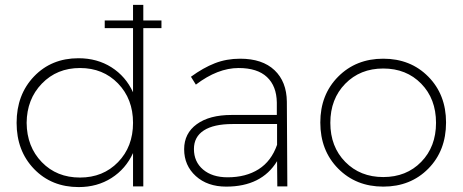

<svg xmlns="http://www.w3.org/2000/svg" viewBox="-20 -762 1892 785"><path d="M640.1 -647H565.9V0H523.9V-136.2Q494.1 -71.3 435.8 -34.2Q377.4 2.9 301.8 2.9Q190.9 2.9 119.4 -71Q47.9 -145 47.9 -259.8Q47.9 -375 119.1 -449.5Q190.4 -523.9 300.8 -523.9Q377.4 -523.9 435.8 -486.8Q494.1 -449.7 523.9 -384.8V-647H408.2V-678.2H523.9V-742.2H565.9V-678.2H640.1ZM307.1 -36.1Q401.4 -36.1 462.6 -99.1Q523.9 -162.1 523.9 -259.8Q523.9 -357.4 462.6 -420.7Q401.4 -483.9 307.1 -483.9Q212.9 -483.9 151.4 -420.4Q89.8 -356.9 88.9 -259.8Q89.8 -162.1 150.9 -99.1Q211.9 -36.1 307.1 -36.1Z M1113.8 0 1112.8 -103Q1049.3 1 904.8 1Q828.1 1 780.5 -42.2Q732.9 -85.4 732.9 -151.9Q732.9 -216.8 784.7 -254.4Q836.4 -292 926.8 -292H1111.8V-342.8Q1110.8 -410.2 1071.5 -447Q1032.2 -483.9 955.6 -483.9Q870.1 -483.9 780.8 -416L760.7 -448.2Q811 -484.9 858.4 -503.4Q905.8 -522 961.9 -522Q1052.7 -522 1102.3 -475.1Q1151.9 -428.2 1152.8 -346.2L1154.8 0ZM910.6 -37.1Q985.4 -37.1 1037.4 -70.1Q1089.4 -103 1112.8 -169.9V-254.9H930.7Q854 -254.9 813.5 -228.8Q772.9 -202.6 772.9 -152.8Q772.9 -100.6 810.3 -68.8Q847.7 -37.1 910.6 -37.1Z M1546.9 -522Q1658.7 -522 1731.2 -448.5Q1803.7 -375 1803.7 -261.2Q1803.7 -146 1731.2 -72.5Q1658.7 1 1546.9 1Q1435.5 1 1362.5 -72.8Q1289.6 -146.5 1289.6 -261.2Q1289.6 -375 1362.5 -448.5Q1435.5 -522 1546.9 -522ZM1546.9 -481.9Q1452.6 -481.9 1391.6 -419.7Q1330.6 -357.4 1330.6 -259.8Q1330.6 -162.1 1391.6 -100.1Q1452.6 -38.1 1546.9 -38.1Q1641.6 -38.1 1702.1 -100.1Q1762.7 -162.1 1762.7 -259.8Q1762.7 -357.9 1702.1 -419.9Q1641.6 -481.9 1546.9 -481.9Z"/></svg>

Font: Montserrat Ultra Light
Style: Regular
Weight: 200
Designer: Julieta Ulanovsky
Foundry: Julieta Ulanovsky
Version: Version 3.001;PS 003.001;hotconv 1.0.70;makeotf.lib2.5.58329